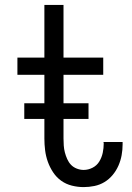

<svg xmlns="http://www.w3.org/2000/svg" viewBox="-20 -755 540 783"><path d="M321 8Q297 8 273 2Q249 -4 229.5 -18Q210 -32 196.5 -52.5Q183 -73 175 -95.5Q167 -118 164 -142Q161 -166 161 -190V-450H51V-520H161V-735H239V-520H401V-450H239V-190Q239 -176 240 -161.5Q241 -147 244.5 -133.5Q248 -120 254 -106.5Q260 -93 269.5 -83Q279 -73 293 -67.5Q307 -62 321 -62Q340 -62 357.5 -71Q375 -80 385 -96.5Q395 -113 399 -132Q403 -151 403 -170Q403 -171 402.5 -173Q402 -175 402 -176H480Q480 -174 480 -171.5Q480 -169 480 -166Q480 -144 476 -122Q472 -100 463 -79.5Q454 -59 439.5 -41.5Q425 -24 406 -12.5Q387 -1 365 3.5Q343 8 321 8ZM79 -270V-334H341V-270Z"/></svg>

Font: Zed Mono
Style: Regular
Weight: 400
Monospace: yes
Designer: Belleve Invis
Foundry: Belleve Invis
Version: Version 1.0.0; ttfautohint (v1.8.4)